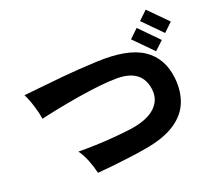

<svg xmlns="http://www.w3.org/2000/svg" viewBox="-119 -1019 1239 1142"><g transform="rotate(-15 500.0 -448.0)"><path d="M347 -16Q333 -58 313 -98Q293 -138 267 -168Q319 -172 377 -179Q435 -186 493 -196Q551 -206 601 -217Q708 -242 754.5 -293.5Q801 -345 786 -413Q758 -542 603 -530Q554 -526 488.5 -513Q423 -500 353 -482Q283 -464 219.5 -445.5Q156 -427 111 -412Q106 -435 95.5 -464.5Q85 -494 71.5 -523.5Q58 -553 44 -575Q72 -580 137.5 -593Q203 -606 298 -623.5Q393 -641 507 -656Q705 -683 807.5 -627Q910 -571 935 -440Q951 -357 929.5 -287Q908 -217 841.5 -164.5Q775 -112 655 -81Q606 -68 551 -56Q496 -44 443 -33.5Q390 -23 347 -16ZM948 -716 822 -823 872 -880 998 -773ZM868 -625 742 -732 792 -789 918 -681Z"/></g></svg>

Font: Zen Kaku Gothic Antique Black
Style: Regular
Weight: 900
Designer: Yoshimichi Ohira
Foundry: Positype
Version: Version 1.001